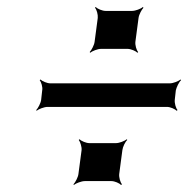

<svg xmlns="http://www.w3.org/2000/svg" viewBox="-20 -586 540 546"><path d="M477 -302 480 -329C482 -338 489 -353 495 -358L493 -360C488 -355 472 -349 463 -349H123C114 -349 100 -355 95 -360L93 -358C97 -353 102 -338 100 -329L97 -302C96 -293 88 -278 83 -273L84 -271C90 -276 106 -282 115 -282H455C464 -282 478 -276 482 -271L485 -273C480 -278 476 -293 477 -302ZM365 -467 374 -535C375 -544 383 -559 388 -564L386 -566C381 -561 365 -555 356 -555H280C271 -555 257 -561 252 -566L250 -564C255 -559 259 -544 258 -535L249 -467C248 -458 240 -443 235 -438L237 -436C242 -441 258 -447 267 -447H343C352 -447 366 -441 371 -436L373 -438C368 -443 364 -458 365 -467ZM319 -91 328 -159C329 -168 336 -183 342 -188L340 -190C335 -185 319 -179 310 -179H234C225 -179 211 -185 206 -190L204 -188C208 -183 213 -168 212 -159L203 -91C202 -82 194 -67 189 -62L190 -60C196 -65 212 -71 221 -71H297C306 -71 320 -65 324 -60L327 -62C322 -67 318 -82 319 -91Z"/></svg>

Font: Gamestation Storm Oblique 
Style: Italic
Weight: 400
Designer: Jonas Hecksher
Foundry: Jonas Hecksher, Playtypeª, e-types AS
Version: Version 1.003